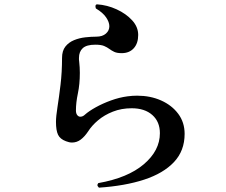

<svg xmlns="http://www.w3.org/2000/svg" viewBox="-20 -826 1040 885"><path d="M436 39Q429 32 429 27Q429 24 433 18Q569 -6 643 -69Q717 -132 717 -212Q717 -265 682 -296Q647 -327 587 -327Q540 -327 500.5 -311.5Q461 -296 432 -271.5Q403 -247 386 -220Q370 -196 352 -182.5Q334 -169 312 -169Q299 -169 284 -175Q257 -185 247.5 -205Q238 -225 238 -264Q238 -289 245 -333Q252 -377 259 -435.5Q266 -494 266 -559Q266 -592 281.5 -611.5Q297 -631 321.5 -641Q346 -651 373.5 -654Q401 -657 424 -657Q452 -657 468 -671Q484 -685 484 -705Q484 -724 469 -746Q454 -768 422 -787Q420 -793 420 -797Q420 -805 427 -806Q474 -803 517.5 -783Q561 -763 589 -732.5Q617 -702 617 -665Q617 -626 596.5 -603.5Q576 -581 541 -581Q519 -581 506.5 -587Q494 -593 484 -600.5Q474 -608 460 -614Q446 -620 419 -620Q379 -620 361.5 -604Q344 -588 344 -559Q344 -555 344 -551Q344 -547 345 -542Q348 -515 348 -490Q348 -438 339 -395.5Q330 -353 330 -317Q330 -303 336 -295.5Q342 -288 350 -288Q362 -288 372 -298Q390 -314 421.5 -331.5Q453 -349 491.5 -363Q530 -377 568 -382Q591 -385 612 -385Q673 -385 722.5 -363Q772 -341 801.5 -301.5Q831 -262 831 -209Q831 -131 782 -79Q733 -27 644.5 2Q556 31 436 39Z"/></svg>

Font: Zen Antique
Style: Regular
Weight: 400
Designer: Yoshimichi Ohira
Foundry: Positype
Version: Version 1.001